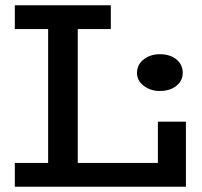

<svg xmlns="http://www.w3.org/2000/svg" viewBox="-20 -706 765 726"><path d="M36 0V-90H577V-246H683V0ZM162 -50V-630H274V-50ZM36 -596V-686H399V-596ZM584 -362Q549 -362 523.5 -381.5Q498 -401 498 -430Q498 -462 523.5 -481.5Q549 -501 584 -501Q623 -501 647 -481.5Q671 -462 671 -430Q671 -401 647 -381.5Q623 -362 584 -362Z"/></svg>

Font: BioRhyme Medium
Style: Regular
Weight: 500
Designer: Aoife Mooney
Foundry: Aoife Mooney Type
Version: Version 1.600;gftools[0.9.33]